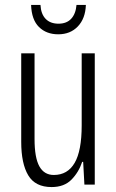

<svg xmlns="http://www.w3.org/2000/svg" viewBox="-20 -748 472 778"><path d="M364 -532V0H322L317 -92H313Q299 -50 269.5 -20Q240 10 189 10Q123 10 94.5 -37.5Q66 -85 66 -173V-532H120V-185Q120 -109 139.5 -74Q159 -39 198 -39Q254 -39 282.5 -88Q311 -137 311 -240V-532ZM328 -728Q326 -673 295.5 -641Q265 -609 216 -609Q168 -609 138 -638.5Q108 -668 106 -728H144Q146 -691 165 -671.5Q184 -652 217 -652Q250 -652 268.5 -672Q287 -692 290 -728Z"/></svg>

Font: Noto Sans Thai ExtCond Light
Style: Regular
Weight: 300
Width: 2
Designer: Monotype Design Team
Foundry: Monotype Imaging Inc.
Version: Version 2.002; ttfautohint (v1.8.4.7-5d5b)